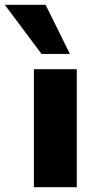

<svg xmlns="http://www.w3.org/2000/svg" viewBox="-87 -785 397 805"><path d="M55 0V-495H235V0ZM87 -559 -67 -765H104L206 -559Z"/></svg>

Font: Nunito Sans 11pt Black
Style: Regular
Weight: 900
Version: Version 3.101;gftools[0.9.27]